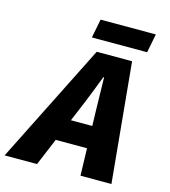

<svg xmlns="http://www.w3.org/2000/svg" viewBox="-169 -913 889 1007"><g transform="rotate(15 275.0 -409.0)"><path d="M-50 0 276 -650H468L530 0H362L352 -344Q351 -391 350 -436Q349 -481 348 -530H344Q326 -484 308 -437.5Q290 -391 270 -344L126 0ZM114 -148 142 -268H444L416 -148ZM232 -716 252 -818H552L532 -716Z"/></g></svg>

Font: Source Code Pro ExtraLight Black
Style: Italic
Weight: 900
Italic angle: -11°
Monospace: yes
Version: Version 1.016;hotconv 1.0.116;makeotfexe 2.5.65601